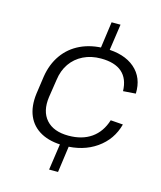

<svg xmlns="http://www.w3.org/2000/svg" viewBox="-123 -879 855 1018"><g transform="rotate(15 304.5 -370.0)"><path d="M411 -790 389 -638H341L362 -790ZM314 -102 293 50H244L266 -102ZM287 -93Q211 -93 160.5 -120.5Q110 -148 88 -199Q66 -250 75 -321L89 -419Q100 -489 136.5 -540.5Q173 -592 231.5 -619.5Q290 -647 365 -647Q470 -647 528.5 -596.5Q587 -546 584 -458L515 -453Q513 -521 473.5 -555.5Q434 -590 358 -590Q304 -590 261.5 -569Q219 -548 192.5 -510Q166 -472 159 -419L144 -321Q133 -241 173.5 -195.5Q214 -150 296 -150Q371 -150 421 -185Q471 -220 492 -287L560 -282Q537 -195 464 -144Q391 -93 287 -93Z"/></g></svg>

Font: Pathway Extreme 28pt Light
Style: Italic
Weight: 300
Italic angle: -8°
Designer: Eduardo Rodriguez Tunni
Foundry: Eduardo Rodriguez Tunni
Version: Version 1.001;gftools[0.9.26]